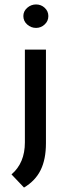

<svg xmlns="http://www.w3.org/2000/svg" viewBox="-20 -635 300 855"><path d="M31.2 141.6Q90.8 90.8 90.8 -1V-414.1H184.6V2.9Q184.6 74.2 161.1 122.1Q137.7 169.9 86.9 200.2ZM140.6 -615.2Q163.1 -615.2 179.2 -600.1Q195.3 -585 195.3 -563.5Q195.3 -541 178.7 -525.9Q162.1 -510.7 140.6 -510.7Q118.2 -510.7 101.1 -525.9Q84 -541 84 -563.5Q84 -585 101.1 -600.1Q118.2 -615.2 140.6 -615.2Z"/></svg>

Font: Josefin Sans CFJ
Style: Regular
Weight: 400
Designer: Santiago Orozco
Foundry: Typemade
Version: Version 2.000